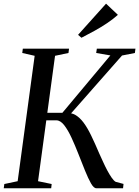

<svg xmlns="http://www.w3.org/2000/svg" viewBox="-27 -1002 741 1022"><path d="M485.5 0Q472 0 457.2 -26Q442.5 -52 425.8 -93.2Q409 -134.5 391 -180.8Q373 -227 354 -268.2Q335 -309.5 314.8 -335.5Q294.5 -361.5 273 -361.5H180L184.5 -401.5H305L560.5 -707L485 -720L488.5 -743H694L691 -720L622.5 -706.5L323.5 -367V-400.5Q351.5 -403 374.2 -390Q397 -377 417.5 -349.8Q438 -322.5 458.2 -280.8Q478.5 -239 502 -183.5Q511 -164 521.8 -140.2Q532.5 -116.5 544.2 -94.5Q556 -72.5 567.5 -56Q579 -39.5 589 -34L630.5 -23L628 0ZM-7 0 -4 -22.5 67 -37.5 157.5 -705 91.5 -720 94.5 -743H340.5L337.5 -720L266 -705L175.5 -37.5L248 -22.5L245.5 0ZM406.5 -801 388.5 -816.5 537.5 -982.5 600.5 -923Q576 -901 543.8 -879.2Q511.5 -857.5 475.8 -837.8Q440 -818 406.5 -801Z"/></svg>

Font: Merriweather 120pt
Style: Italic
Weight: 400
Italic angle: -7.8°
Version: Version 2.101